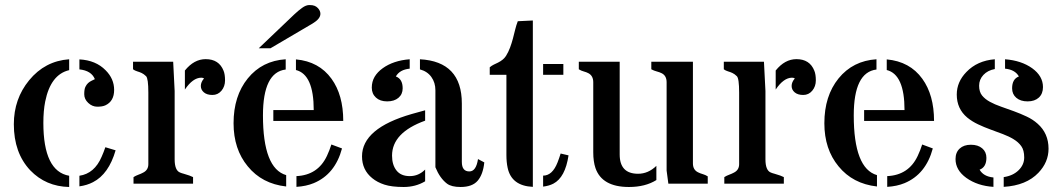

<svg xmlns="http://www.w3.org/2000/svg" viewBox="-20 -726 4196 759"><path d="M355 -413.1Q341.3 -446.8 293.9 -451.7V-491.2Q358.9 -487.8 397.5 -448.2Q431.2 -414.6 431.2 -370.6Q431.2 -325.7 396.5 -309.6Q384.8 -304.2 364.7 -304.2Q344.7 -304.2 328.9 -319.1Q313 -334 313 -353.5Q313 -373 317.4 -382.3Q321.8 -391.6 328.1 -397.5Q334.5 -403.3 341.8 -406.7Q349.1 -410.2 355 -413.1ZM293.9 -31.2Q353.5 -40 381.8 -106.4Q390.1 -125 396.5 -144L437 -131.8Q409.7 -37.6 347.7 -5.9Q324.7 6.3 293.9 10.7ZM151.4 -240.2Q151.4 -48.8 253.4 -31.2V13.2Q161.1 11.2 99.6 -52.7Q34.7 -121.6 34.7 -234.9Q34.7 -335 95.2 -408.7Q157.7 -484.9 253.4 -491.7V-448.7Q180.2 -431.6 158.7 -324.7Q151.4 -288.1 151.4 -240.2Z M670.4 -366.2V-96.2Q670.4 -52.2 691.9 -43.9Q698.7 -41 706.5 -39.1Q732.4 -31.7 743.2 -25.9V0H507.8V-25.9Q517.1 -31.7 527.3 -35.4Q537.6 -39.1 546.4 -43.9Q566.4 -54.2 566.4 -77.1V-359.9Q566.4 -416 557.4 -424.8Q548.3 -433.6 539.8 -437.5Q531.2 -441.4 522 -444.1Q512.7 -446.8 505.9 -452.1V-481.9H664.6ZM786.6 -416Q782.2 -418.9 775.4 -418.9Q742.2 -418.5 710.9 -372.1V-447.3Q747.1 -492.2 793 -492.2Q845.7 -492.2 863.8 -446.3Q869.6 -432.1 869.6 -408.2Q869.6 -384.3 855.5 -367.4Q841.3 -350.6 819.8 -350.6Q798.3 -350.6 786.1 -360.8Q773.9 -371.1 773.9 -386.2Q773.9 -401.4 786.6 -416Z M1220.2 -291Q1220.2 -431.6 1149.9 -449.2V-491.2Q1241.2 -482.9 1290.5 -414.6Q1336.9 -350.6 1336.9 -248H1060.5V-291ZM1151.9 -29.8Q1236.8 -33.7 1272.5 -109.9Q1282.7 -131.8 1290 -154.8L1332 -139.2Q1304.7 -37.1 1220.2 -2Q1190.4 10.3 1151.9 12.7ZM1019.5 -270Q1019.5 -60.1 1111.3 -33.7V11.2Q1015.6 0.5 959.5 -68.4Q903.3 -136.2 903.3 -238.8Q903.3 -346.7 959.5 -416Q1016.1 -485.8 1109.4 -491.7V-451.2Q1019.5 -440.4 1019.5 -270ZM1002.9 -535.2 1143.1 -668.9Q1158.7 -683.6 1174.1 -694.8Q1189.5 -706.1 1202.9 -706.1Q1216.3 -706.1 1223.9 -702.9Q1231.4 -699.7 1236.3 -694.3Q1246.6 -683.6 1246.6 -671.4Q1246.6 -651.4 1215.3 -632.8L1049.3 -535.2Z M1660.6 -249Q1529.8 -201.7 1529.8 -110.8Q1529.8 -74.2 1547.4 -52Q1564.9 -29.8 1599.9 -29.8Q1634.8 -29.8 1660.6 -55.7V-9.3Q1623 13.2 1575.7 13.2Q1528.3 13.2 1499.8 3.9Q1471.2 -5.4 1451.7 -21.5Q1411.1 -54.2 1411.1 -107.9Q1411.1 -218.8 1607.9 -275.4Q1635.7 -283.7 1660.6 -290ZM1544.9 -423.8Q1571.8 -413.6 1571.8 -377Q1571.8 -353.5 1555.2 -339.4Q1538.6 -325.2 1510.5 -325.2Q1482.4 -325.2 1466.1 -340.3Q1449.7 -355.5 1449.7 -379.4Q1449.7 -403.3 1460.9 -422.4Q1472.2 -441.4 1492.7 -456.1Q1535.2 -486.8 1599.6 -491.7V-454.6Q1560.1 -450.7 1544.9 -423.8ZM1835.4 -48.3Q1862.3 -48.3 1869.6 -97.2L1894.5 -84Q1889.6 -36.6 1868.4 -11.7Q1847.2 13.2 1800.8 13.2Q1764.6 13.2 1747.1 0Q1718.8 -21.5 1701.2 -64.9V-369.1Q1701.2 -399.4 1685.3 -421.6Q1669.4 -443.8 1640.1 -451.7V-491.7Q1805.7 -482.9 1805.7 -316.9V-85.9Q1805.7 -48.3 1835.4 -48.3Z M2127 -473.1H2207V-430.2H2127ZM2086.4 12.7Q2002 8.8 1986.8 -62.5Q1981.9 -85 1981.9 -112.8V-430.2H1916V-460Q1923.3 -466.3 1931.9 -470.5Q1940.4 -474.6 1948.7 -478.5Q1970.2 -489.3 1980 -504.6Q1989.7 -520 1996.3 -537.8Q2002.9 -555.7 2007.6 -573.5Q2012.2 -591.3 2016.4 -608.4Q2020.5 -625.5 2026.9 -642.1L2086.4 -645ZM2127 -31.7Q2163.6 -31.7 2184.1 -84Q2190.4 -100.1 2196.3 -119.1L2227.5 -111.8Q2214.4 -24.4 2167.5 0Q2150.4 8.8 2127 11.7Z M2502.4 -39.1Q2542.5 -39.1 2574.7 -70.3V-14.2Q2530.8 13.2 2466.3 13.2Q2359.9 13.2 2334 -61.5Q2325.2 -87.4 2325.2 -124V-400.9Q2325.2 -426.3 2306.2 -436.5Q2297.9 -440.9 2287.6 -443.6Q2277.3 -446.3 2268.1 -452.1V-481.9H2429.7V-115.2Q2429.7 -39.1 2502.4 -39.1ZM2615.2 -400.9Q2615.2 -426.8 2595.7 -436.5Q2586.9 -440.9 2576.2 -443.6Q2565.4 -446.3 2554.7 -452.1V-481.9H2719.2V-80.1Q2719.2 -54.7 2739.3 -44.9Q2748 -40.5 2758.3 -37.6Q2768.6 -34.7 2777.8 -28.8V0H2622.1L2615.2 -51.8Z M3005.9 -366.2V-96.2Q3005.9 -52.2 3027.3 -43.9Q3034.2 -41 3042 -39.1Q3067.9 -31.7 3078.6 -25.9V0H2843.3V-25.9Q2852.5 -31.7 2862.8 -35.4Q2873 -39.1 2881.8 -43.9Q2901.9 -54.2 2901.9 -77.1V-359.9Q2901.9 -416 2892.8 -424.8Q2883.8 -433.6 2875.2 -437.5Q2866.7 -441.4 2857.4 -444.1Q2848.1 -446.8 2841.3 -452.1V-481.9H3000ZM3122.1 -416Q3117.7 -418.9 3110.8 -418.9Q3077.6 -418.5 3046.4 -372.1V-447.3Q3082.5 -492.2 3128.4 -492.2Q3181.2 -492.2 3199.2 -446.3Q3205.1 -432.1 3205.1 -408.2Q3205.1 -384.3 3190.9 -367.4Q3176.8 -350.6 3155.3 -350.6Q3133.8 -350.6 3121.6 -360.8Q3109.4 -371.1 3109.4 -386.2Q3109.4 -401.4 3122.1 -416Z M3555.7 -291Q3555.7 -431.6 3485.4 -449.2V-491.2Q3576.7 -482.9 3626 -414.6Q3672.4 -350.6 3672.4 -248H3396V-291ZM3487.3 -29.8Q3572.3 -33.7 3607.9 -109.9Q3618.2 -131.8 3625.5 -154.8L3667.5 -139.2Q3640.1 -37.1 3555.7 -2Q3525.9 10.3 3487.3 12.7ZM3355 -270Q3355 -60.1 3446.8 -33.7V11.2Q3351.1 0.5 3294.9 -68.4Q3238.8 -136.2 3238.8 -238.8Q3238.8 -346.7 3294.9 -416Q3351.6 -485.8 3444.8 -491.7V-451.2Q3355 -440.4 3355 -270Z M3947.8 -25.9Q3984.4 -31.2 4006.6 -53Q4028.8 -74.7 4028.8 -103.5Q4028.8 -132.3 4017.3 -148.2Q4005.9 -164.1 3987.1 -175.5Q3968.3 -187 3944.3 -196Q3920.4 -205.1 3895.5 -214.1Q3870.6 -223.1 3846.7 -234.4Q3822.8 -245.6 3803.7 -261.2Q3762.2 -295.9 3762.2 -352.1Q3762.2 -402.3 3800.3 -441.4Q3843.3 -486.3 3912.6 -491.7V-453.1Q3884.3 -447.8 3867.4 -429.7Q3850.6 -411.6 3850.6 -387.2Q3850.6 -362.8 3862.3 -348.4Q3874 -334 3893.3 -323.5Q3912.6 -313 3937.3 -304.4Q3961.9 -295.9 3987.8 -286.4Q4013.7 -276.9 4038.3 -265.4Q4063 -253.9 4082 -236.8Q4125 -198.7 4125 -138.2Q4125 -85 4085 -43Q4037.1 7.3 3947.8 12.7ZM3981 -377Q3981 -413.6 4007.8 -423.8Q3992.7 -450.7 3953.1 -454.6V-491.7Q4017.6 -486.8 4060.5 -456.1Q4103 -425.3 4103 -381.8Q4103 -355.5 4086.7 -340.3Q4070.3 -325.2 4042.2 -325.2Q4014.2 -325.2 3997.6 -339.4Q3981 -353.5 3981 -377ZM3879.4 -102.1Q3879.4 -65.4 3852.5 -55.2Q3867.7 -28.3 3907.2 -24.4V12.7Q3844.2 8.8 3799.8 -22.9Q3757.3 -53.7 3757.3 -97.2Q3757.3 -123.5 3773.7 -138.7Q3790 -153.8 3818.1 -153.8Q3846.2 -153.8 3862.8 -139.6Q3879.4 -125.5 3879.4 -102.1Z"/></svg>

Font: Stardos Stencil
Style: Regular
Weight: 400
Version: Version 1.000